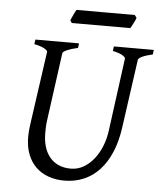

<svg xmlns="http://www.w3.org/2000/svg" viewBox="-55 -815 737 877"><g transform="rotate(5 314.0 -376.0)"><path d="M625 -594.2Q594.2 -587.4 577.1 -579.1Q560.1 -570.8 559.1 -564L515.1 -250Q506.3 -186 485.4 -136.5Q464.4 -86.9 433.1 -53.2Q401.9 -19.5 361.1 -2.2Q320.3 15.1 272 15.1Q231.9 15.1 198.5 2.9Q165 -9.3 141.1 -32.7Q117.2 -56.2 104 -90.6Q90.8 -125 90.8 -169.9Q90.8 -195.8 95.2 -226.1L143.1 -564Q144 -569.8 128.9 -578.6Q113.8 -587.4 82 -594.2L85 -615.2H285.2L282.2 -594.2Q251.5 -587.4 232.7 -579.1Q213.9 -570.8 212.9 -564L169.9 -249Q168 -234.9 167.5 -220.7Q167 -206.5 167 -193.8Q167 -159.7 175.3 -131.8Q183.6 -104 200 -84Q216.3 -64 240.7 -53Q265.1 -42 296.9 -42Q328.6 -42 355.5 -57.6Q382.3 -73.2 402.8 -99.1Q423.3 -125 436.8 -158.7Q450.2 -192.4 455.1 -229L500 -564Q501 -569.8 487.3 -578.6Q473.6 -587.4 441.9 -594.2L444.8 -615.2H627.9ZM536.6 -754.4Q535.2 -749 532 -742.2Q528.8 -735.4 525.1 -728.5Q521.5 -721.7 518.1 -715.3Q514.6 -709 512.2 -705.1H244.1L236.3 -716.8Q238.3 -721.7 241.2 -728.3Q244.1 -734.9 247.3 -741.7Q250.5 -748.5 253.9 -755.1Q257.3 -761.7 260.3 -766.6H527.3Z"/></g></svg>

Font: Gentium Basic
Style: Italic
Weight: 400
Italic angle: -8°
Designer: J. Victor Gaultney and Annie Olsen
Foundry: SIL International
Version: Version 1.102; 2013; Maintenance release